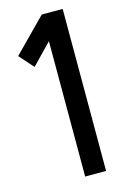

<svg xmlns="http://www.w3.org/2000/svg" viewBox="-111 -756 518 807"><g transform="rotate(-15 148.5 -352.5)"><path d="M15 -562 156 -705H247V0H156V-589L70 -500Z"/></g></svg>

Font: Akshar
Style: Regular
Weight: 400
Designer: Tall Chai
Foundry: Tall Chai
Version: Version 1.000